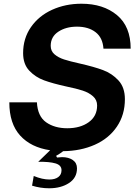

<svg xmlns="http://www.w3.org/2000/svg" viewBox="-20 -797 736 1030"><path d="M650 -265Q650 -181 607 -117.5Q564 -54 488.5 -20.5Q413 13 319 14Q304 26 281 39L286 48Q308 46 313 46Q348 46 370.5 61.5Q393 77 393 106Q393 157 350 185Q307 213 244 213Q197 213 152 199L161 147Q207 166 245 166Q275 166 292.5 153Q310 140 310 116Q310 89 277.5 79.5Q245 70 185 71L249 9Q146 -6 88 -70Q30 -134 30 -248H178Q182 -173 227.5 -141Q273 -109 341 -109Q411 -109 456 -141.5Q501 -174 501 -231Q501 -261 479 -280.5Q457 -300 423.5 -311Q390 -322 336 -333Q263 -349 216.5 -366Q170 -383 137 -418Q104 -453 104 -512Q104 -591 146 -651.5Q188 -712 259.5 -744.5Q331 -777 417 -777Q534 -777 607.5 -716Q681 -655 681 -536H535Q531 -595 492.5 -624.5Q454 -654 393 -654Q334 -654 293 -627Q252 -600 252 -551Q252 -523 272.5 -505.5Q293 -488 324 -478Q355 -468 409 -456Q484 -439 532.5 -421Q581 -403 615.5 -365.5Q650 -328 650 -265Z"/></svg>

Font: Open Sauce One
Style: Bold Italic
Weight: 700
Italic angle: -10°
Designer: Alfredo Marco Pradil
Foundry: Creative Sauce Fz LLC
Version: Version 1.477